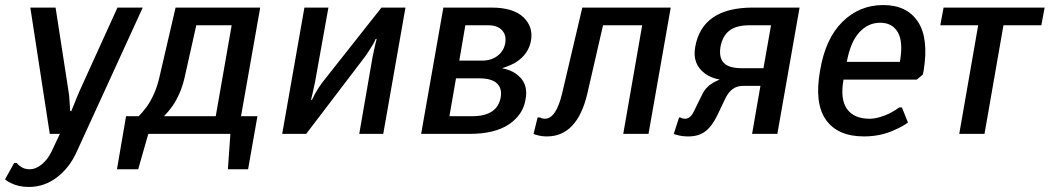

<svg xmlns="http://www.w3.org/2000/svg" viewBox="-42 -530 4155 760"><path d="M72 210Q32 210 2 195Q-12 189 -22 180L14 115H24Q31 124 38 128Q53 140 75 140Q100 140 123.5 120.5Q147 101 162 70L195 0H155L78 -500H178L229 -170Q232 -157 234 -119L236 -90H240L252 -119Q255 -126 262 -144Q269 -162 273 -170L423 -500H523L262 70Q234 133 184 171.5Q134 210 72 210Z M421 140 457 -70H507Q523 -86 540 -109Q573 -157 588 -220L653 -500H988L912 -70H977L940 140H860L870 0H545L505 140ZM607 -70H812L875 -430H735L688 -220Q673 -157 640 -109Q623 -86 607 -70Z M1075 0 1163 -500H1258L1205 -205L1195 -159L1189 -135H1193L1205 -159Q1219 -184 1235 -205L1468 -500H1563L1475 0H1380L1433 -306L1443 -352L1449 -376H1445Q1441 -364 1433 -352Q1416 -324 1403 -306L1170 0Z M1625 0 1713 -500H1903Q1989 -500 2029 -462.5Q2069 -425 2060 -370Q2050 -313 1996 -281Q1972 -268 1945 -260Q1977 -254 1999 -239Q2052 -203 2038 -135Q2028 -75 1972 -37.5Q1916 0 1815 0ZM1776 -290H1866Q1903 -290 1928 -309.5Q1953 -329 1958 -360Q1963 -391 1945 -410.5Q1927 -430 1890 -430H1800ZM1737 -70H1827Q1927 -70 1940 -145Q1946 -180 1925 -200Q1904 -220 1853 -220H1763Z M2123 10Q2102 10 2085 5Q2078 4 2070 0L2086 -65H2096L2102 -62Q2110 -60 2115 -60Q2159 -60 2183 -160L2263 -500H2613L2525 0H2425L2500 -430H2345L2283 -160Q2243 10 2123 10Z M2683 10Q2659 10 2641 5Q2635 4 2625 0L2646 -65H2651L2657 -62Q2665 -60 2670 -60Q2691 -60 2705 -90L2737 -155Q2751 -185 2780 -202Q2798 -212 2807 -215Q2774 -221 2751 -237Q2697 -275 2710 -345Q2738 -500 2938 -500H3123L3035 0H2935L2968 -190H2898Q2853 -190 2829 -140L2798 -75Q2777 -31 2750.5 -10.5Q2724 10 2683 10ZM2895 -260H2980L3010 -430H2925Q2873 -430 2845.5 -409Q2818 -388 2810 -345Q2803 -302 2823 -281Q2843 -260 2895 -260Z M3378 10Q3274 10 3227.5 -55.5Q3181 -121 3204 -250Q3225 -377 3292.5 -443.5Q3360 -510 3454 -510Q3548 -510 3591.5 -444Q3635 -378 3614 -250L3611 -235L3587 -215H3297Q3283 -138 3310.5 -99Q3338 -60 3400 -60Q3435 -60 3481 -82Q3503 -94 3518 -105H3528L3552 -45Q3532 -30 3502 -17Q3446 10 3378 10ZM3310 -285H3520Q3534 -364 3512 -402Q3490 -440 3442 -440Q3394 -440 3359 -401.5Q3324 -363 3310 -285Z M3755 0 3830 -430H3680L3693 -500H4093L4080 -430H3930L3855 0Z"/></svg>

Font: Scada
Style: Italic
Weight: 400
Italic angle: -10°
Designer: Jovanny Lemonad
Foundry: Jovanny Lemonad
Version: Version 4.100;PS 004.100;hotconv 1.0.88;makeotf.lib2.5.64775